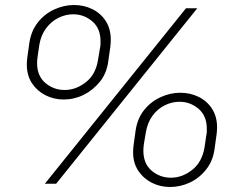

<svg xmlns="http://www.w3.org/2000/svg" viewBox="-20 -733 948 766"><path d="M658 13Q619 13 585.5 -4Q552 -21 531.5 -52Q511 -83 511 -126Q511 -133 511.5 -140Q512 -147 513 -154L521 -212Q528 -260 554.5 -293.5Q581 -327 620 -345Q659 -363 699 -363Q739 -363 772.5 -346.5Q806 -330 826 -299Q846 -268 846 -225Q846 -218 845.5 -211Q845 -204 844 -196L836 -139Q830 -92 803 -57.5Q776 -23 738 -5Q700 13 658 13ZM234 -336Q195 -336 161.5 -353Q128 -370 107.5 -401Q87 -432 87 -476Q87 -482 87.5 -489.5Q88 -497 89 -504L97 -561Q104 -609 130.5 -643Q157 -677 196 -695Q235 -713 275 -713Q315 -713 348.5 -696.5Q382 -680 402 -649Q422 -618 422 -574Q422 -568 421.5 -560.5Q421 -553 420 -545L412 -489Q406 -441 378.5 -407Q351 -373 313.5 -354.5Q276 -336 234 -336ZM238 -374Q283 -374 322.5 -405Q362 -436 371 -494L379 -542Q381 -550 381 -556.5Q381 -563 381 -569Q381 -620 348 -648Q315 -676 272 -676Q242 -676 213.5 -662Q185 -648 164.5 -621Q144 -594 137 -555L130 -507Q129 -500 128.5 -494Q128 -488 128 -481Q128 -430 161 -402Q194 -374 238 -374ZM662 -24Q707 -24 746.5 -55Q786 -86 796 -145L803 -193Q805 -200 805 -206.5Q805 -213 805 -220Q805 -271 772 -299Q739 -327 696 -327Q666 -327 637.5 -313Q609 -299 589 -272Q569 -245 562 -206L554 -158Q553 -151 552.5 -144.5Q552 -138 552 -132Q552 -80 585 -52Q618 -24 662 -24ZM159 0 722 -700H767L204 0Z"/></svg>

Font: MuseoModerno ExtraLight
Style: Italic
Weight: 250
Italic angle: -9°
Designer: Pablo Cosgaya, Héctor Gatti, Marcela Romero, and the Authors of The MuseoModerno Project.
Foundry: Omnibus-Type Team
Version: Version 1.003